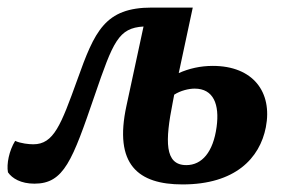

<svg xmlns="http://www.w3.org/2000/svg" viewBox="-32 -478 749 507"><path d="M530 -304C497 -304 467 -297 440 -285L477 -458H369C245 -458 218 -396 172 -267C129 -148 110 -97 56 -97C45 -97 23 -99 8 -106C-8 -80 -15 -45 -11 -23C0 -7 23 7 59 7C137 7 159 -54 218 -226C267 -369 281 -404 347 -408L302 -199C268 -43 333 9 450 9C589 9 654 -60 670 -142C688 -235 636 -304 530 -304ZM540 -143C531 -76 501 -42 460 -42C402 -42 404 -106 424 -207L428 -228C445 -239 467 -244 482 -244C532 -244 548 -202 540 -143Z"/></svg>

Font: Vollkorn Semibold
Style: Italic
Weight: 600
Italic angle: -11°
Designer: Friedrich Althausen
Foundry: Friedrich Althausen
Version: Version 4.015;PS 004.015;hotconv 1.0.88;makeotf.lib2.5.64775